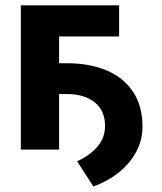

<svg xmlns="http://www.w3.org/2000/svg" viewBox="-20 -550 595 706"><path d="M418 -416H197.3V-317.4H227.5Q309.6 -317.4 372.1 -291Q434.6 -264.6 469.2 -212.4Q503.9 -160.2 503.9 -85Q504.4 -39.1 483.2 3.7Q461.9 46.4 420.9 80.8Q379.9 115.2 323.2 135.7L263.7 43Q310.1 22 338.1 -10.5Q366.2 -43 366.2 -86.9Q366.2 -143.6 328.1 -173.8Q290 -204.1 227.5 -204.1H197.3V0H56.6V-530.3H418Z"/></svg>

Font: Pretendard JP
Style: Bold
Weight: 700
Designer: Base glyphs from Inter by Rasmus Andersson; Hangeul glyphs from Noto Sans CJK(Source Han Sans) by Jang Soo-young and Kan
Foundry: Kil Hyung-jin
Version: Version 1.309